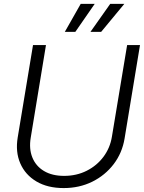

<svg xmlns="http://www.w3.org/2000/svg" viewBox="-20 -960 743 991"><path d="M308.6 10.7Q225.6 10.7 168 -23.4Q110.4 -57.6 84.7 -116.7Q59.1 -175.8 71.3 -250L150.4 -727.5H217.3L138.7 -250Q128.9 -191.9 147 -147.2Q165 -102.5 207 -77.4Q249 -52.2 311 -52.2Q375 -52.2 427.5 -78.6Q480 -105 514.2 -150.9Q548.3 -196.8 557.6 -254.4L636.2 -727.5H702.6L623 -245.1Q610.8 -170.9 566.9 -113Q522.9 -55.2 456.3 -22.2Q389.6 10.7 308.6 10.7ZM368.7 -795.4H314.5L396.5 -939.9H468.8ZM502 -795.4H446.8L548.8 -939.9H621.6Z"/></svg>

Font: Inter 28pt Light
Style: Italic
Weight: 300
Italic angle: -9.3988°
Designer: Rasmus Andersson
Foundry: rsms
Version: Version 4.001;git-66647c0bb